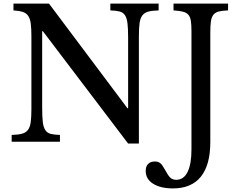

<svg xmlns="http://www.w3.org/2000/svg" viewBox="-20 -790 1336 1070"><path d="M694 10 219 -616H215V-189Q215 -139 218.5 -110Q222 -81 232.5 -65Q243 -49 262.5 -44Q282 -39 314 -38V0H45V-38Q80 -39 101.5 -44.5Q123 -50 135 -65Q147 -80 151 -108Q155 -136 155 -182V-588Q155 -631 151.5 -658Q148 -685 137.5 -701Q127 -717 107 -723.5Q87 -730 55 -732V-770H253L690 -187H694V-581Q694 -630 690.5 -659.5Q687 -689 676.5 -705Q666 -721 646.5 -726Q627 -731 595 -732V-770H864V-732Q829 -731 807.5 -725.5Q786 -720 774 -705Q762 -690 758 -662Q754 -634 754 -588V10ZM1047 -618Q1047 -653 1043.5 -674.5Q1040 -696 1029.5 -708Q1019 -720 999 -725Q979 -730 947 -732V-770H1251V-732Q1219 -731 1199.5 -726Q1180 -721 1169.5 -708Q1159 -695 1155.5 -671.5Q1152 -648 1152 -611V2Q1152 129 1099.5 194.5Q1047 260 944 260Q875 260 833.5 234Q792 208 792 163Q792 137 805.5 123.5Q819 110 843 110Q862 110 873.5 119.5Q885 129 900 157Q917 189 929.5 200.5Q942 212 962 212Q1004 212 1025.5 168Q1047 124 1047 43Z"/></svg>

Font: SVN-Libre Baskerville
Style: Regular
Weight: 400
Designer: Pablo Impallari, Rodrigo Fuenzalida
Foundry: Pablo Impallari, Rodrigo Fuenzalida
Version: Version 1.000; ttfautohint (v1.8.4)